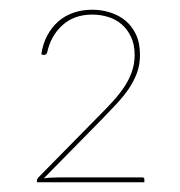

<svg xmlns="http://www.w3.org/2000/svg" viewBox="-20 -825 370 395"><path d="M170 -805Q188.5 -805 206.2 -799.5Q224 -794 237.8 -782.8Q251.5 -771.5 259.8 -754Q268 -736.5 268 -712Q268 -692 261.8 -675Q255.5 -658 244.8 -642.2Q234 -626.5 220 -611.5Q206 -596.5 191 -581L70 -458Q81.5 -460 101 -460H273Q277 -460 277 -456V-450H56V-454Q56 -457 59 -460L183 -586Q198.5 -601.5 212 -616.2Q225.5 -631 235.5 -646Q245.5 -661 251.2 -677.2Q257 -693.5 257 -712Q257 -733.5 249.5 -749.2Q242 -765 230 -775.2Q218 -785.5 202.2 -790.2Q186.5 -795 170 -795Q132.5 -795 108.5 -773.2Q84.5 -751.5 77 -717Q75.5 -712 70 -712L65 -713Q68 -734.5 77 -751.5Q86 -768.5 99.5 -780.5Q113 -792.5 131 -798.8Q149 -805 170 -805Z"/></svg>

Font: Lato TR Hairline
Style: Regular
Weight: 250
Designer: Lukasz Dziedzic
Foundry: Lukasz Dziedzic
Version: Version 1.104 2013